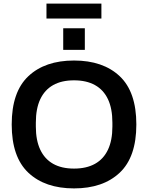

<svg xmlns="http://www.w3.org/2000/svg" viewBox="-20 -1034 822 1066"><path d="M391 12Q230 12 137.5 -75Q45 -162 45 -343Q45 -524 137.5 -611Q230 -698 391 -698Q552 -698 644.5 -611Q737 -524 737 -343Q737 -162 644.5 -75Q552 12 391 12ZM391 -98Q460 -98 507.5 -124.5Q555 -151 579.5 -203Q604 -255 604 -331V-353Q604 -431 579.5 -483Q555 -535 507.5 -561.5Q460 -588 391 -588Q322 -588 275 -561.5Q228 -535 203.5 -483Q179 -431 179 -353V-331Q179 -255 203.5 -203Q228 -151 275 -124.5Q322 -98 391 -98ZM331 -757V-877H451V-757ZM238 -931V-1014H543V-931Z"/></svg>

Font: Archivo Variable SemiBold
Style: Regular
Weight: 600
Designer: Hector Gatti
Foundry: Omnibus-Type
Version: Version 2.001